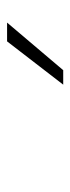

<svg xmlns="http://www.w3.org/2000/svg" viewBox="150 -970 197 537"><g transform="rotate(-90 248.5 -701.5)"><path d="M280.2 -623.2 401.3 -780.2H453.8L320.7 -623.2Z"/></g></svg>

Font: Inter P Extra Light
Style: Italic
Weight: 200
Italic angle: 9.39999°
Designer: Rasmus Andersson
Foundry: rsms
Version: Version 3.018;git-588b23468